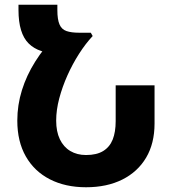

<svg xmlns="http://www.w3.org/2000/svg" viewBox="-20 -780 727 810"><path d="M343 10Q256 10 190.5 -23.5Q125 -57 89 -120Q53 -183 53 -271H217Q217 -225 232.5 -192.5Q248 -160 276.5 -143Q305 -126 343 -126Q388 -126 415.5 -143Q443 -160 455.5 -191.5Q468 -223 468 -269V-420H632V-259Q632 -175 596.5 -115Q561 -55 496 -22.5Q431 10 343 10ZM363 -642 371 -628 257 -554H228Q144 -554 101 -596.5Q58 -639 58 -738V-760H222V-737Q222 -698 231 -677Q240 -656 260.5 -649Q281 -642 313 -642ZM217 -271H53Q53 -337 72.5 -399.5Q92 -462 128.5 -520Q165 -578 214 -628H371Q341 -596 313.5 -553Q286 -510 264.5 -462Q243 -414 230 -365Q217 -316 217 -271Z"/></svg>

Font: Noto Sans Armenian ExtraBold
Style: Regular
Weight: 800
Version: Version 2.007